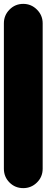

<svg xmlns="http://www.w3.org/2000/svg" viewBox="-20 -970 240 990"><path d="M0 -100H200V-850H0ZM100 -200Q58 -200 29 -170.5Q0 -141 0 -100Q0 -58 29 -29Q58 0 100 0Q141 0 170.5 -29Q200 -58 200 -100Q200 -141 170.5 -170.5Q141 -200 100 -200ZM100 -950Q58 -950 29 -920.5Q0 -891 0 -850Q0 -808 29 -779Q58 -750 100 -750Q141 -750 170.5 -779Q200 -808 200 -850Q200 -891 170.5 -920.5Q141 -950 100 -950Z"/></svg>

Font: Wavefont Black
Style: Regular
Weight: 900
Version: Version 3.004;gftools[0.9.33]